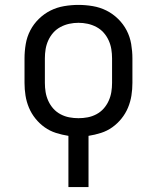

<svg xmlns="http://www.w3.org/2000/svg" viewBox="-20 -548 640 783"><path d="M259 215V6Q233 2 208 -6Q183 -14 162 -29Q141 -44 124.5 -64.5Q108 -85 98 -109Q88 -133 84 -158.5Q80 -184 80 -210V-310Q80 -339 85 -368.5Q90 -398 103.5 -424Q117 -450 138.5 -471Q160 -492 186 -505Q212 -518 241.5 -523Q271 -528 300 -528Q329 -528 358.5 -523Q388 -518 414 -505Q440 -492 461.5 -471Q483 -450 496.5 -424Q510 -398 515 -368.5Q520 -339 520 -310V-210Q520 -184 516 -158.5Q512 -133 502 -109Q492 -85 475.5 -64.5Q459 -44 438 -29Q417 -14 392 -6Q367 2 341 6V215ZM300 -66Q319 -66 337.5 -69.5Q356 -73 373 -82Q390 -91 402.5 -105Q415 -119 423 -136.5Q431 -154 434 -172.5Q437 -191 437 -210V-310Q437 -329 434 -347.5Q431 -366 423 -383.5Q415 -401 402.5 -415Q390 -429 373 -438Q356 -447 337.5 -451Q319 -455 300 -455Q281 -455 262.5 -451Q244 -447 227 -438Q210 -429 197.5 -415Q185 -401 177 -383.5Q169 -366 166 -347.5Q163 -329 163 -310V-210Q163 -191 166 -172.5Q169 -154 177 -136.5Q185 -119 197.5 -105Q210 -91 227 -82Q244 -73 262.5 -69.5Q281 -66 300 -66Z"/></svg>

Font: Iosevka SS04 Extended
Style: Regular
Weight: 400
Width: 7
Monospace: yes
Designer: Belleve Invis
Foundry: Belleve Invis
Version: Version 19.0.0; ttfautohint (v1.8.4)